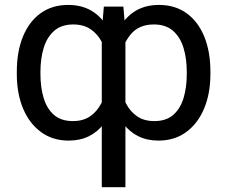

<svg xmlns="http://www.w3.org/2000/svg" viewBox="-20 -573 942 796"><path d="M402 203.1V-444.6L410.5 -545.5H491.5L500 -444.6V203.1ZM49.7 -265.6V-275.6Q49.7 -359.4 75.3 -421.7Q100.9 -484 148.6 -518.3Q196.4 -552.6 262.8 -552.6Q326.3 -552.6 370.7 -521.1Q415.1 -489.7 440.5 -430.2Q465.9 -370.7 473 -286.9V-255.7Q467.7 -192.8 452.1 -143.5Q436.4 -94.1 410.5 -60Q384.6 -25.9 348.2 -8Q311.8 9.9 264.9 9.9Q198.2 9.9 149.9 -25.6Q101.6 -61.1 75.6 -123.2Q49.7 -185.4 49.7 -265.6ZM147.7 -275.6V-265.6Q147.7 -210.9 160.9 -166.9Q174 -122.9 203.5 -96.9Q233 -71 282 -71Q324.6 -71 353 -90.4Q381.4 -109.7 398.8 -142.6Q416.2 -175.4 426.1 -215.9V-326.7Q419 -366.5 401.8 -399.3Q384.6 -432.2 355.5 -451.9Q326.3 -471.6 284.1 -471.6Q234.7 -471.6 204.7 -445.3Q174.7 -419 161.2 -374.6Q147.7 -330.3 147.7 -275.6ZM852.3 -275.6V-265.6Q852.3 -185.4 826.3 -123.2Q800.4 -61.1 752.1 -25.6Q703.8 9.9 637.1 9.9Q590.2 9.9 553.8 -8Q517.4 -25.9 491.5 -60Q465.6 -94.1 449.9 -143.5Q434.3 -192.8 429 -255.7V-286.9Q436.1 -370.7 461.6 -430.2Q487.2 -489.7 531.4 -521.1Q575.6 -552.6 639.2 -552.6Q705.6 -552.6 753.4 -518.3Q801.1 -484 826.7 -421.7Q852.3 -359.4 852.3 -275.6ZM754.3 -265.6V-275.6Q754.3 -330.3 740.8 -374.6Q727.3 -419 697.3 -445.3Q667.3 -471.6 617.9 -471.6Q554.7 -471.6 520.6 -429Q486.5 -386.4 475.9 -326.7V-215.9Q485.8 -175.4 503.2 -142.6Q520.6 -109.7 549 -90.4Q577.4 -71 620 -71Q669 -71 698.5 -96.9Q728 -122.9 741.1 -166.9Q754.3 -210.9 754.3 -265.6Z"/></svg>

Font: InterMG
Style: Regular
Weight: 400
Designer: Rasmus Andersson
Foundry: rsms
Version: Version 3.019;December 26, 2023;FontCreator 15.0.0.2955 64-b